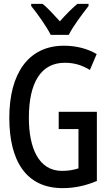

<svg xmlns="http://www.w3.org/2000/svg" viewBox="-20 -961 570 991"><path d="M242 -781H335C357 -826 406 -890 437 -930V-941H379C346 -912 323 -889 289 -851C258 -885 227 -919 200 -941H141V-930C176 -887 220 -824 242 -781ZM303 10C367 10 423 -3 480 -27V-384H283V-295H385V-92C360 -84 334 -79 300 -79C179 -79 129 -198 129 -353C129 -535 192 -637 314 -637C364 -637 402 -625 444 -600L479 -682C431 -710 374 -725 310 -725C124 -725 28 -578 28 -353C28 -133 113 10 303 10Z"/></svg>

Font: Noto Sans Mono Condensed Medium
Style: Regular
Weight: 500
Width: 3
Designer: Monotype Design Team
Foundry: Monotype Imaging Inc.
Version: Version 2.014